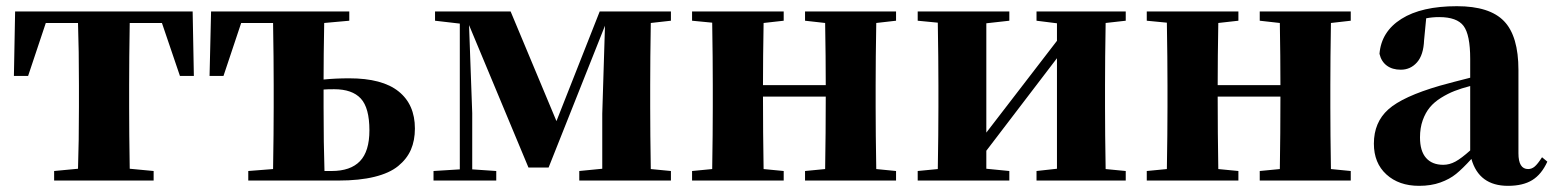

<svg xmlns="http://www.w3.org/2000/svg" viewBox="-20 -583 5017 620"><path d="M502.9 -508.8H398.9Q397 -392.6 397 -308.1V-237.8Q397 -154.3 398.9 -38.1L476.1 -30.8V0H154.8V-30.8L231.9 -38.1Q234.9 -125.5 234.9 -237.8V-308.1Q234.9 -421.4 231.9 -508.8H127.9L70.8 -337.9H24.9L28.8 -545.9H602.1L606 -337.9H561Z M1107.9 -516.1 1026.9 -508.8Q1024.9 -402.3 1024.9 -326.2Q1063.5 -330.1 1107.9 -330.1Q1214.4 -330.1 1267.1 -287.8Q1319.8 -245.6 1319.8 -168Q1319.8 -129.4 1306.9 -99.6Q1293.9 -69.8 1265.9 -46.9Q1237.8 -23.9 1189.2 -12Q1140.6 0 1072.8 0H781.7V-30.8L861.8 -37.1Q863.8 -155.3 863.8 -237.8V-308.1Q863.8 -392.6 861.8 -508.8H758.8L701.7 -337.9H656.7L661.6 -545.9H1107.9ZM1027.8 -30.8H1050.8Q1111.8 -30.8 1142.3 -62.5Q1172.9 -94.2 1172.9 -162.1Q1172.9 -234.9 1145 -264.9Q1117.2 -294.9 1059.1 -294.9Q1036.1 -294.9 1024.9 -293.9V-237.8Q1024.9 -118.2 1027.8 -30.8Z M2146.5 -516.1 2081.5 -508.8Q2079.6 -392.6 2079.6 -308.1V-237.8Q2079.6 -153.3 2081.5 -37.1L2146.5 -30.8V0H1850.6V-30.8L1924.8 -38.1V-215.8L1933.6 -500L1751.5 -42H1686.5L1494.6 -502L1504.9 -217.8V-36.1L1582.5 -30.8V0H1379.9V-30.8L1464.8 -36.1V-506.8L1384.8 -516.1V-545.9H1628.9L1776.9 -191.9L1916.5 -545.9H2146.5Z M2873.5 -516.1 2809.6 -508.8Q2807.6 -392.6 2807.6 -308.1V-237.8Q2807.6 -153.3 2809.6 -37.1L2873.5 -30.8V0H2579.6V-30.8L2644.5 -37.1Q2646.5 -153.3 2646.5 -271H2443.8Q2443.8 -153.3 2445.8 -37.1L2510.7 -30.8V0H2214.8V-30.8L2279.8 -37.1Q2281.7 -153.3 2281.7 -237.8V-308.1Q2281.7 -391.6 2279.8 -509.8L2214.8 -516.1V-545.9H2510.7V-516.1L2445.8 -508.8Q2443.8 -398.4 2443.8 -308.1H2646.5Q2646.5 -398.4 2644.5 -508.8L2579.6 -516.1V-545.9H2873.5Z M3615.2 -516.1 3550.3 -508.8Q3548.3 -392.6 3548.3 -308.1V-237.8Q3548.3 -153.3 3550.3 -37.1L3615.2 -30.8V0H3327.1V-30.8L3393.1 -38.1V-395L3165 -96.2V-38.1L3239.3 -30.8V0H2943.4V-30.8L3008.3 -37.1Q3010.3 -153.3 3010.3 -237.8V-308.1Q3010.3 -391.6 3008.3 -509.8L2943.4 -516.1V-545.9H3239.3V-516.1L3165 -507.8V-154.8L3393.1 -451.2V-507.8L3327.1 -516.1V-545.9H3615.2Z M4341.8 -516.1 4277.8 -508.8Q4275.9 -392.6 4275.9 -308.1V-237.8Q4275.9 -153.3 4277.8 -37.1L4341.8 -30.8V0H4047.9V-30.8L4112.8 -37.1Q4114.7 -153.3 4114.7 -271H3912.1Q3912.1 -153.3 3914.1 -37.1L3979 -30.8V0H3683.1V-30.8L3748 -37.1Q3750 -153.3 3750 -237.8V-308.1Q3750 -391.6 3748 -509.8L3683.1 -516.1V-545.9H3979V-516.1L3914.1 -508.8Q3912.1 -398.4 3912.1 -308.1H4114.7Q4114.7 -398.4 4112.8 -508.8L4047.9 -516.1V-545.9H4341.8Z M4959.5 -75.2 4976.6 -61Q4958 -20 4928 -1.5Q4897.9 17.1 4849.6 17.1Q4755.9 17.1 4731.4 -69.8Q4703.1 -38.6 4682.1 -21.5Q4661.1 -4.4 4631.1 6.3Q4601.1 17.1 4562.5 17.1Q4497.1 17.1 4456.8 -19.8Q4416.5 -56.6 4416.5 -119.1Q4416.5 -188 4463.1 -229.7Q4509.8 -271.5 4629.4 -306.2Q4673.3 -318.4 4727.5 -332V-393.1Q4727.5 -470.7 4706.1 -499.3Q4684.6 -527.8 4627.4 -527.8Q4605.5 -527.8 4585.4 -523.9L4578.6 -453.1Q4576.7 -405.3 4555.7 -381.6Q4534.7 -357.9 4503.4 -357.9Q4476.1 -357.9 4458.3 -371.1Q4440.4 -384.3 4434.6 -409.2Q4440.4 -481 4505.4 -522Q4570.3 -563 4684.6 -563Q4790.5 -563 4836.9 -514.6Q4883.3 -466.3 4883.3 -356.9V-87.9Q4883.3 -37.1 4914.6 -37.1Q4926.3 -37.1 4935.8 -45.2Q4945.3 -53.2 4959.5 -75.2ZM4727.5 -97.2V-305.2Q4699.2 -297.9 4677.2 -289.3Q4655.3 -280.8 4633.3 -267.1Q4611.3 -253.4 4597.2 -236.3Q4583 -219.2 4574.2 -194.6Q4565.4 -169.9 4565.4 -139.2Q4565.4 -95.2 4585 -73Q4604.5 -50.8 4640.6 -50.8Q4660.6 -50.8 4679.9 -61.3Q4699.2 -71.8 4727.5 -97.2Z"/></svg>

Font: Noto Serif JP Black
Style: Regular
Weight: 900
Designer: Ryoko NISHIZUKA  (kana & ideographs); Frank Grießhammer (Latin, Greek & Cyrillic); Wenlong ZHANG  (bopomofo); Sandoll Co
Foundry: Adobe Systems Incorporated
Version: Version 1.001;PS 1.001;hotconv 16.6.54;makeotf.lib2.5.65590